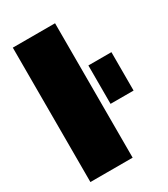

<svg xmlns="http://www.w3.org/2000/svg" viewBox="-175 -783 760 866"><g transform="rotate(-30 205.0 -350.0)"><path d="M35 0V-700H255V0ZM290 -260V-460H410V-260Z"/></g></svg>

Font: Tektur SemiCondensed Black
Style: Regular
Weight: 900
Width: 4
Designer: Adam Jagosz
Foundry: Adam Jagosz
Version: Version 1.005;gftools[0.9.30]